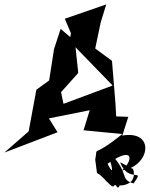

<svg xmlns="http://www.w3.org/2000/svg" viewBox="-54 -680 679 871"><path d="M386 105C430 126 475 224 468 116C465 238 539 115 422 133C436 172 577 183 550 87L491 56C528 156 608 76 552 152C482 134 543 100 424 -4C441 22 477 147 434 63C558 -24 549 51 499 93C627 76 653 -91 501 -65L528 -150L473 -152L470 -208L454 -404L378 -460L403 -579L428 -660L240 -595L281 -498L221 -549L191 -457L169 -315L111 -273L76 -84L-34 12L207 -80L168 -143L353 -180L325 -89L501 -72C354 47 392 -28 378 44ZM223 -262 301 -349 276 -583 262 -493 457 -292 234 -209Z"/></svg>

Font: Asimov Silicon
Style: Regular
Weight: 400
Designer: Google
Version: Version 2.000980; 2014